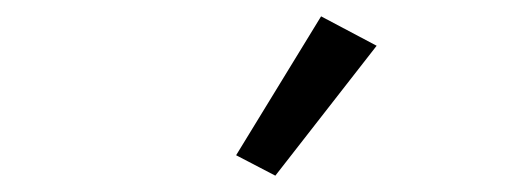

<svg xmlns="http://www.w3.org/2000/svg" viewBox="-20 -800 633 235"><path d="M441 -744 317 -585 269 -610 373 -780Z"/></svg>

Font: IBM Plex Sans Var
Style: Italic
Weight: 400
Italic angle: -11.31°
Designer: Mike Abbink, Paul van der Laan, Pieter van Rosmalen
Foundry: Bold Monday
Version: Version 1.001